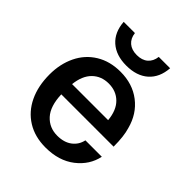

<svg xmlns="http://www.w3.org/2000/svg" viewBox="-203 -833 968 968"><g transform="rotate(45 281.0 -348.5)"><path d="M401 -153H518Q503 -81 441 -33Q379 15 284 15Q208 15 152.5 -19.5Q97 -54 67.5 -116Q38 -178 38 -260Q38 -335 67 -395Q96 -455 151.5 -489Q207 -523 282 -523Q368 -523 428.5 -476.5Q489 -430 510 -350Q524 -305 524 -231H151Q154 -149 190.5 -109Q227 -69 284 -69Q332 -69 362.5 -92Q393 -115 401 -153ZM153 -306H410Q404 -371 369.5 -405Q335 -439 282 -439Q229 -439 194.5 -405Q160 -371 153 -306ZM280 -565Q207 -565 163.5 -603.5Q120 -642 115 -712H195Q199 -678 221 -659Q243 -640 280 -640Q317 -640 339 -659Q361 -678 365 -712H446Q441 -642 397.5 -603.5Q354 -565 280 -565Z"/></g></svg>

Font: CST
Style: Medium
Weight: 500
Version: Version 1.00